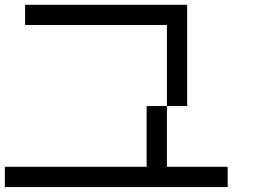

<svg xmlns="http://www.w3.org/2000/svg" viewBox="-20 -853 1040 790"><path d="M0 -83.3V-166.7H583.3V-416.7H666.7V-166.7H916.7V-83.3ZM666.7 -416.7V-750H83.3V-833.3H750V-416.7Z"/></svg>

Font: GalmuriMono11 Regular
Style: Regular
Weight: 400
Designer: Lee Minseo (quiple)
Version: Version 2.399;hotconv 1.1.1;makeotfexe 2.6.0 DEVELOPMENT